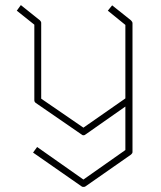

<svg xmlns="http://www.w3.org/2000/svg" viewBox="-20 -579 635 755"><path d="M421 -558 495 -499Q501 -493 501 -488V19Q501 24 495 29L316 154Q314 156 308 156Q303 156 301 154L110 21L126 -1L308 127L473 11V-160L316 -50Q313 -47 308 -47Q304 -47 301 -50L121 -174Q115 -178 115 -185V-482L46 -537L62 -559L137 -499Q142 -494 142 -489V-191L308 -77L473 -192V-481L404 -537Z"/></svg>

Font: Envoyer
Style: Regular
Weight: 400
Version: Version 0.1